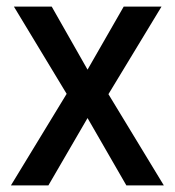

<svg xmlns="http://www.w3.org/2000/svg" viewBox="-20 -559 528 579"><path d="M181 -276 13 0H126L244 -203L361 0H474L307 -275L467 -539H353L244 -349L136 -539H22Z"/></svg>

Font: Noto Sans Devanagari UI SemiCondensed Medium
Style: Regular
Weight: 500
Width: 4
Designer: Jelle Bosma - Monotype Design Team
Foundry: Monotype Imaging Inc.
Version: Version 2.004